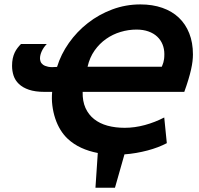

<svg xmlns="http://www.w3.org/2000/svg" viewBox="-20 -695 913 879"><path d="M358.4 -274.4Q357.4 -231.9 371.3 -200.9Q385.3 -169.9 410.9 -149.7Q436.5 -129.4 472.2 -119.6Q507.8 -109.9 550.8 -109.9Q596.7 -109.9 643.3 -122.6Q689.9 -135.3 731.9 -157.2L743.7 -39.6Q725.1 -29.8 702.6 -21.2Q680.2 -12.7 655.3 -6.1Q630.4 0.5 603.8 5.1Q577.1 9.8 549.8 11.7L506.3 164.6H417L427.7 5.4Q386.7 -2.4 352.1 -18.3Q317.4 -34.2 290.5 -59.1Q271.5 -76.7 256.8 -100.6Q242.2 -124.5 232.9 -152.6Q223.6 -180.7 219.7 -211.7Q215.8 -242.7 218.8 -274.4H183.6Q141.1 -274.4 112.5 -284.2Q84 -293.9 66.7 -310.5Q49.3 -327.1 42.2 -348.6Q35.2 -370.1 35.2 -393.6Q35.2 -412.1 38.3 -427Q41.5 -441.9 47.1 -453.9Q52.7 -465.8 60.3 -475.6Q67.9 -485.4 76.2 -493.7H194.3Q179.2 -478 171.1 -460.4Q163.1 -442.9 163.1 -427.7Q163.1 -420.9 165.8 -413.1Q168.5 -405.3 176.8 -398.9Q185.1 -392.6 200.4 -389.4Q215.8 -386.2 241.2 -388.7Q258.8 -446.3 295.4 -498.3Q332 -550.3 382.3 -589.6Q432.6 -628.9 494.1 -651.9Q555.7 -674.8 622.6 -674.8Q678.2 -674.8 722.9 -659.2Q767.6 -643.6 798.6 -614.3Q829.6 -585 846.4 -542.5Q863.3 -500 863.3 -445.8Q863.3 -431.2 861.3 -414.3Q859.4 -397.5 854.7 -376.7Q850.1 -356 842.5 -330.8Q835 -305.7 823.7 -274.4ZM720.7 -389.6Q722.2 -393.6 724.1 -398.2Q726.1 -402.8 728 -409.4Q730 -416 731.2 -425Q732.4 -434.1 732.4 -447.3Q732.4 -471.2 724.1 -491.7Q715.8 -512.2 699.7 -527.3Q683.6 -542.5 659.7 -551Q635.7 -559.6 605 -559.6Q567.9 -559.6 532 -548.8Q496.1 -538.1 465.8 -516.8Q435.5 -495.6 413.1 -463.9Q390.6 -432.1 380.9 -389.6Z"/></svg>

Font: PT Astra Sans
Style: Bold Italic
Weight: 700
Italic angle: -16°
Designer: A.Korolkova, I. Chaeva
Foundry: ParaType Ltd
Version: Version 1.002W